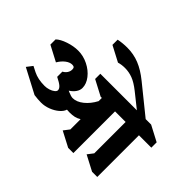

<svg xmlns="http://www.w3.org/2000/svg" viewBox="-216 -1606 2039 2039"><g transform="rotate(45 803.5 -586.5)"><path d="M1421 -614V12H1343L1171 -78L1221 -143V-614H1062V12H984L812 -78L862 -143V-297Q832 -278 801 -271Q770 -264 727 -264Q714 -264 688 -266Q678 -231 639.5 -198Q601 -165 547.5 -144.5Q494 -124 441 -124Q393 -124 335 -132L58 -278L108 -343L171 -311Q241 -276 341 -276Q373 -276 404 -286Q435 -296 455 -312Q475 -328 475 -344Q475 -367 451 -388.5Q427 -410 368 -439V-517Q395 -531 411 -555Q427 -579 427 -607Q427 -627 418.5 -635.5Q410 -644 390 -644Q354 -644 316.5 -615.5Q279 -587 250 -538L75 -630V-708Q112 -744 186.5 -769Q261 -794 330 -794Q407 -794 479.5 -758Q552 -722 597 -664Q642 -606 642 -545Q642 -511 620 -479Q598 -447 559 -422L571 -416Q619 -395 644 -395Q702 -395 761.5 -442.5Q821 -490 862 -568V-616H844L669 -708V-786H1218L1055 -916Q983 -973 926.5 -994Q870 -1015 812 -1015Q760 -1015 718 -1002L543 -1094V-1172Q608 -1185 676 -1185Q771 -1185 856 -1151Q941 -1117 1032 -1043L1350 -786H1432L1607 -694V-614Z"/></g></svg>

Font: Inknut Antiqua Black
Style: Regular
Weight: 900
Designer: Claus Eggers Sørensen
Foundry: Claus Eggers Sørensen
Version: Version 1.003; ttfautohint (v1.8.2) -l 8 -r 50 -G 200 -x 14 